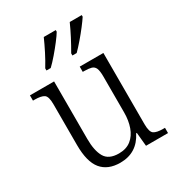

<svg xmlns="http://www.w3.org/2000/svg" viewBox="-183 -884 936 1012"><g transform="rotate(-30 285.0 -378.0)"><path d="M254 10Q179 10 140.5 -36.5Q102 -83 102 -185V-434Q102 -481 85 -492.5Q68 -504 28 -504H18V-536H165V-186Q165 -115 187.5 -75.5Q210 -36 272 -36Q317 -36 346 -59Q375 -82 389 -121.5Q403 -161 403 -210V-428Q403 -463 396 -479Q389 -495 372.5 -499.5Q356 -504 329 -504H321V-536H465V-103Q465 -55 482 -43.5Q499 -32 537 -32H549V0H415L407 -83H403Q356 10 254 10ZM317 -619Q337 -653 357.5 -692.5Q378 -732 393 -766H466V-756Q455 -739 433.5 -711Q412 -683 387.5 -654.5Q363 -626 343 -606H317ZM159 -619Q180 -653 200 -692.5Q220 -732 235 -766H308V-756Q298 -739 276.5 -711Q255 -683 230.5 -654.5Q206 -626 185 -606H159Z"/></g></svg>

Font: Noto Serif SemiCondensed Light
Style: Regular
Weight: 300
Width: 4
Designer: Monotype Design Team
Foundry: Monotype Imaging Inc.
Version: Version 2.013